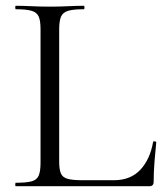

<svg xmlns="http://www.w3.org/2000/svg" viewBox="-20 -645 573 665"><path d="M185 -543V-85Q185 -57.7 191 -44.1Q197 -30.4 214.3 -25.6Q231.6 -20.8 265.2 -20.8H374.4Q432.4 -20.8 466.2 -57.2Q500 -93.6 510.2 -153.2Q510.4 -156.2 515.8 -155.6Q521.2 -155 521.2 -152Q518.2 -124.6 515.2 -86.1Q512.2 -47.7 512.2 -15Q512.2 0 497.1 0H34.8Q32.8 0 32.8 -6Q32.8 -12 34.8 -12Q71.3 -12 89.6 -17Q107.9 -22 114.1 -37Q120.4 -52 120.4 -81V-544Q120.4 -573 114.1 -587.5Q107.9 -602 89.6 -607.5Q71.3 -613 34.8 -613Q32.8 -613 32.8 -619Q32.8 -625 34.8 -625Q58.8 -625 89.1 -623.5Q119.3 -622 152.1 -622Q187 -622 217 -623.5Q247 -625 270.4 -625Q272.6 -625 272.6 -619Q272.6 -613 270.4 -613Q233.9 -613 215.7 -607.5Q197.5 -602 191.2 -587Q185 -572 185 -543Z"/></svg>

Font: Cormorant Light
Style: Regular
Weight: 300
Designer: Christian Thalmann (Catharsis Fonts)
Foundry: Catharsis Fonts
Version: Version 4.000